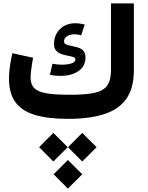

<svg xmlns="http://www.w3.org/2000/svg" viewBox="-20 -702 872 1134"><path d="M296.7 327.4 380.8 411.9 465.7 327.4 380.8 242.9ZM381.5 167.3 465.7 251.8 550.5 167.3 465.7 82.8ZM210.9 167.3 295.1 251.8 379.9 167.3 295.1 82.8ZM335.9 -253.7Q379.6 -253.7 413.1 -266.4Q446.7 -279.1 465.8 -303.1Q484.9 -327.1 484.9 -361.1Q484.9 -382.7 476.7 -395.9Q468.5 -409.1 453.2 -416.4Q437.8 -423.7 416.6 -427.5Q384.7 -433.5 371.4 -439Q358.1 -444.5 358.1 -457.5Q358.1 -477 376.1 -488.2Q394.1 -499.4 419.2 -499.4Q438.6 -499.4 459.4 -493.9L480.3 -556.8Q450.9 -564.7 423.6 -564.7Q370.2 -564.7 334.7 -530.6Q299.2 -496.5 299.2 -441.6Q299.2 -420.7 308.3 -407.4Q317.5 -394.1 334.6 -386.2Q351.7 -378.4 375.8 -373.8Q401.6 -369.3 413.4 -364.9Q425.2 -360.5 425.2 -350.6Q425.2 -340 414.2 -333.2Q403.1 -326.5 385.1 -323.2Q367.1 -319.9 345.9 -319.9Q332.7 -319.9 318.1 -321.4Q303.5 -322.9 289.8 -325.5L274.6 -259.7Q310.5 -253.7 335.9 -253.7ZM391.8 -142.3Q302.1 -142.3 251.8 -151.4Q201.6 -160.5 181.1 -182.7Q160.6 -204.9 160.6 -244.5Q160.6 -263.9 165.3 -298.1Q169.9 -332.3 175.4 -360.9L53 -387.7Q44.3 -350.9 38.7 -310.8Q33 -270.7 33 -237.1Q33 -152.4 69.9 -100.2Q106.8 -48.1 184.1 -24Q261.3 0 382 0Q510.9 0 597.3 -28.5Q683.7 -57 727.2 -120.1Q770.7 -183.3 770.7 -287.1V-682H635.5V-287.1Q635.5 -226.9 612.4 -195.6Q589.4 -164.4 536.1 -153.3Q482.8 -142.3 391.8 -142.3Z"/></svg>

Font: Estedad-FD VF
Style: Regular
Weight: 100
Designer: Amin Abedi
Version: Version 7.3